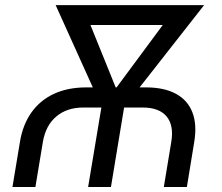

<svg xmlns="http://www.w3.org/2000/svg" viewBox="-20 -748 887 768"><path d="M29.8 0 59.6 -179.2Q70.8 -249 105.7 -298.1Q140.6 -347.2 196 -372.8Q251.5 -398.4 325.2 -398.4H564Q636.2 -398.4 683.3 -373Q730.5 -347.7 749.5 -298.8Q768.6 -250 756.8 -179.2L727.5 0H635.3L665 -179.7Q676.3 -246.1 646.5 -282Q616.7 -317.9 550.8 -317.9H313Q247.6 -317.9 205.1 -282Q162.6 -246.1 151.4 -179.7L121.6 0ZM332.5 0 396 -380.9H486.8L423.8 0ZM394 -303.7 202.6 -727.5H309.6L466.3 -340.3L446.3 -303.7ZM412.1 -303.7 406.2 -344.2 689.9 -727.5H796.4L465.3 -305.2ZM258.3 -647.9 271.5 -727.5H720.2L707 -647.9Z"/></svg>

Font: Inter 17pt
Style: Italic
Weight: 400
Italic angle: -9.3988°
Version: Version 4.001;git-66647c0bb